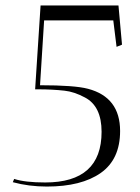

<svg xmlns="http://www.w3.org/2000/svg" viewBox="-20 -682 515 705"><path d="M421 -201Q421 -97 350 -47Q279 3 152 3Q86 3 27 -13L32 -25Q72 -12 146 -12Q353 -12 353 -198Q353 -292 292 -324Q253 -345 217 -349Q172 -354 120 -354H109L129 -662H415L428 -518L408 -510L396 -607H142L127 -369Q254 -369 303 -356Q421 -325 421 -201Z"/></svg>

Font: Antic Didone
Style: Regular
Weight: 400
Designer: Santiago Orozco
Foundry: Santiago Orozco
Version: Version 2.000